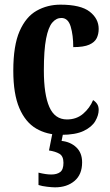

<svg xmlns="http://www.w3.org/2000/svg" viewBox="-20 -568 473 823"><path d="M242 10Q181 10 135 -17Q89 -44 63 -104.5Q37 -165 37 -265Q37 -373 64 -434.5Q91 -496 137 -522Q183 -548 239 -548Q326 -548 364.5 -518Q403 -488 403 -444Q403 -422 394.5 -404.5Q386 -387 362.5 -376.5Q339 -366 294 -366Q294 -417 283 -454Q272 -491 243 -491Q221 -491 204 -471Q187 -451 177.5 -402Q168 -353 168 -266Q168 -163 191.5 -109.5Q215 -56 267 -56Q308 -56 336.5 -80.5Q365 -105 379 -139Q390 -132 396.5 -122Q403 -112 403 -97Q403 -74 388.5 -49Q374 -24 339 -7Q304 10 242 10ZM216 235Q204 235 182 232.5Q160 230 145 225V172Q177 180 200 180Q224 180 238 169.5Q252 159 252 130Q252 101 234.5 91Q217 81 190 77L207 -9H253L244 36Q282 40 307 63.5Q332 87 332 128Q332 180 299.5 207.5Q267 235 216 235Z"/></svg>

Font: Noto Serif Tamil ExtraCondensed
Style: Bold
Weight: 700
Width: 2
Designer: Indian Type Foundry, Tom Grace, and the Monotype Design Team
Foundry: Monotype Imaging Inc.
Version: Version 2.004; ttfautohint (v1.8.4.7-5d5b)